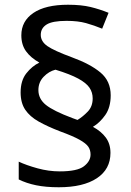

<svg xmlns="http://www.w3.org/2000/svg" viewBox="-20 -785 553 810"><path d="M67 -395Q67 -445 91 -475.5Q115 -506 146 -521Q110 -541 90 -568.5Q70 -596 70 -636Q70 -696 121 -730.5Q172 -765 267 -765Q323 -765 362 -755.5Q401 -746 438 -731L411 -664Q377 -678 343 -687.5Q309 -697 261 -697Q201 -697 176.5 -681.5Q152 -666 152 -638Q152 -610 180 -590.5Q208 -571 284 -543Q361 -515 404 -479Q447 -443 447 -383Q447 -332 424 -299.5Q401 -267 372 -250Q407 -231 426.5 -204.5Q446 -178 446 -140Q446 -71 388.5 -33Q331 5 228 5Q173 5 132 -3.5Q91 -12 59 -28V-103Q91 -88 138 -75Q185 -62 232 -62Q306 -62 334 -83.5Q362 -105 362 -133Q362 -152 352.5 -166Q343 -180 315.5 -195.5Q288 -211 233 -231Q181 -251 143.5 -272Q106 -293 86.5 -322Q67 -351 67 -395ZM142 -405Q142 -368 173.5 -342.5Q205 -317 285 -287L307 -279Q330 -293 350.5 -314.5Q371 -336 371 -370Q371 -395 357.5 -415Q344 -435 310 -453.5Q276 -472 214 -491Q186 -484 164 -461Q142 -438 142 -405Z"/></svg>

Font: Noto Sans Hebrew Droid SemiBold
Style: Regular
Weight: 600
Designer: Monotype Design Team
Foundry: Monotype Imaging Inc.
Version: Version 1.100; ttfautohint (v1.8.4.7-5d5b)